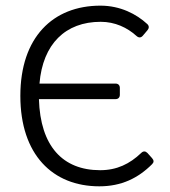

<svg xmlns="http://www.w3.org/2000/svg" viewBox="-20 -655 607 686"><path d="M484.4 -108.4C443.4 -69.3 397.5 -46.9 337.9 -46.9C204.1 -46.9 124 -132.8 119.1 -300.8H392.6C402.3 -300.8 408.2 -306.6 408.2 -316.4V-340.8C408.2 -350.6 402.3 -356.4 392.6 -356.4H121.1C132.8 -498 213.9 -577.1 339.8 -577.1C390.6 -577.1 434.6 -556.6 467.8 -526.4C475.6 -519.5 483.4 -519.5 490.2 -527.3L506.8 -546.9C512.7 -553.7 513.7 -562.5 505.9 -569.3C467.8 -604.5 410.2 -634.8 338.9 -634.8C168.9 -634.8 52.7 -521.5 52.7 -312.5C52.7 -102.5 168 10.7 335 10.7C414.1 10.7 473.6 -18.6 523.4 -68.4C530.3 -75.2 530.3 -82 523.4 -89.8L506.8 -108.4C500 -115.2 492.2 -116.2 484.4 -108.4Z"/></svg>

Font: Ed Sans Neue Light
Style: Regular
Weight: 300
Designer: Stephen Hutchings
Version: Version 1.004;PS 001.004;hotconv 1.0.88;makeotf.lib2.5.64775